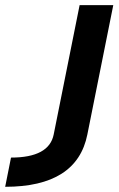

<svg xmlns="http://www.w3.org/2000/svg" viewBox="-77 -718 458 738"><path d="M358.4 -698.2 258.8 -201.2Q218.8 0 -57.1 0L-34.7 -112.3Q111.8 -112.3 129.4 -201.2L229 -698.2Z"/></svg>

Font: Sansation
Style: Bold Italic
Weight: 700
Designer: Bernd Montag
Version: Version 1.301